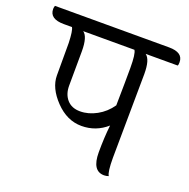

<svg xmlns="http://www.w3.org/2000/svg" viewBox="-166 -765 869 884"><g transform="rotate(20 268.5 -323.0)"><path d="M144 -497 143 -328Q143 -286 166 -260Q189 -234 230 -234Q271 -234 311 -256Q351 -278 378 -317Q380 -431 380 -501Q380 -571 369 -586H118Q144 -568 144 -497ZM450 -497 446 -85Q446 -15 457 1Q446 5 435 5Q376 5 376 -86Q376 -158 383 -220Q330 -173 259 -173Q188 -173 131 -232.5Q74 -292 74 -353V-512Q72 -572 63 -586H23Q-47 -586 -47 -635Q-47 -642 -44 -651H515Q584 -651 584 -603Q584 -590 581 -586H424Q450 -568 450 -497Z"/></g></svg>

Font: Laila
Style: Regular
Weight: 400
Designer: Hitesh Malaviya
Foundry: Indian Type Foundry
Version: Version 1.302;PS 1.0;hotconv 1.0.78;makeotf.lib2.5.61930; tt